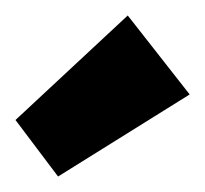

<svg xmlns="http://www.w3.org/2000/svg" viewBox="-20 -719 265 248"><path d="M225 -597 145 -699 0 -564 55 -491Z"/></svg>

Font: Righteous
Style: Regular
Weight: 400
Designer: Astigmatic (AOETI)
Foundry: Astigmatic (AOETI)
Version: Version 1.000